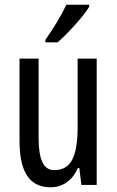

<svg xmlns="http://www.w3.org/2000/svg" viewBox="-20 -786 496 816"><path d="M359 -757V-766H262C241 -721 211 -671 173 -617V-606H225C266 -642 334 -715 359 -757ZM391 -537H310V-251C310 -123 284 -63 210 -63C165 -63 144 -107 144 -202V-537H63V-187C63 -67 98 10 195 10C246 10 288 -19 311 -72H317L326 0H391Z"/></svg>

Font: Noto Sans Gujarati ExtraCondensed
Style: Regular
Weight: 400
Width: 2
Designer: Jelle Bosma - Monotype Design Team, Universal Thirst
Foundry: Monotype Imaging Inc.
Version: Version 2.106